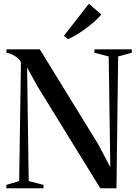

<svg xmlns="http://www.w3.org/2000/svg" viewBox="-20 -1007 732 1027"><path d="M14 0V-18L82.5 -38.5L92 -672Q89 -683.5 76 -695Q63 -706.5 46 -715Q29 -723.5 14.5 -725V-743H193L505.5 -235L570 -113L561.5 -705L485 -725V-743H685V-725L612 -705L603 0H516.5L178.5 -548.5L125 -646L133.5 -38.5L212.5 -18V0ZM343.5 -798 321.5 -815 455.5 -987 522 -929.5Q509.5 -914 488.8 -895.2Q468 -876.5 443.5 -858Q419 -839.5 393.5 -823.8Q368 -808 345 -798Z"/></svg>

Font: Merriweather 144pt Medium
Style: Regular
Weight: 500
Version: Version 2.100